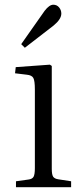

<svg xmlns="http://www.w3.org/2000/svg" viewBox="-20 -784 350 804"><path d="M84 -584 68.8 -599.1 167 -738.8Q186.5 -764.2 203.1 -764.2Q218.3 -764.2 227.5 -752.9Q236.8 -741.7 236.8 -727.1Q236.8 -703.6 204.1 -676.8ZM46.9 0V-24.9L99.1 -32.2Q115.2 -34.2 120.6 -43.9Q126 -53.7 126 -80.1V-409.2Q126 -445.8 119.6 -457.5Q113.3 -469.2 91.8 -471.2L43 -477.1L45.9 -502.9L189 -513.2L196.8 -507.8V-77.1Q196.8 -53.2 202.4 -44.4Q208 -35.6 224.1 -33.2L277.8 -24.9V0Z"/></svg>

Font: Literata Light
Style: Regular
Weight: 300
Designer: Latin by Veronika Burian and Jose Scaglione. Greek by Irene Vlachou. Cyrillic by Vera Evstafieva.
Foundry: TypeTogether
Version: Version 3.021